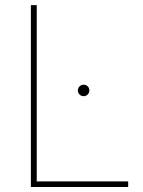

<svg xmlns="http://www.w3.org/2000/svg" viewBox="-20 -748 572 768"><path d="M103.5 0V-727.5H127V-22.5H492.7V0ZM314.5 -363.3Q305.2 -363.3 298.3 -369.9Q291.5 -376.5 291.5 -386.2Q291.5 -396 298.3 -402.6Q305.2 -409.2 314.5 -409.2Q324.2 -409.2 330.8 -402.6Q337.4 -396 337.4 -386.2Q337.4 -377 330.8 -370.1Q324.2 -363.3 314.5 -363.3Z"/></svg>

Font: Inter 18pt Thin
Style: Regular
Weight: 250
Designer: Rasmus Andersson
Foundry: rsms
Version: Version 4.001;git-66647c0bb